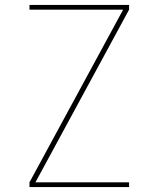

<svg xmlns="http://www.w3.org/2000/svg" viewBox="-20 -755 640 775"><path d="M99 0V-19L477 -716H99V-735H501V-716L123 -19H501V0Z"/></svg>

Font: Zed Sans Thin Extended
Style: Regular
Weight: 100
Width: 7
Designer: Belleve Invis
Foundry: Belleve Invis
Version: Version 1.0.0; ttfautohint (v1.8.4)